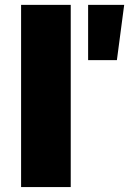

<svg xmlns="http://www.w3.org/2000/svg" viewBox="-20 -762 526 782"><path d="M65.9 -742.2H268.1V0H65.9ZM338.9 -742.2H485.8L456.1 -517.1H338.9Z"/></svg>

Font: Montserrat-Arabic ExtraBold
Style: Regular
Weight: 800
Designer: Mohamed Gaber
Foundry: Kief Type Foundry
Version: Version 5.008;PS 005.008;hotconv 1.0.88;makeotf.lib2.5.64775